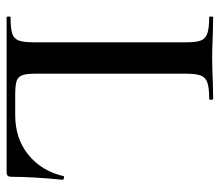

<svg xmlns="http://www.w3.org/2000/svg" viewBox="-62 -603 665 581"><g transform="rotate(90 270.5 -312.5)"><path d="M268 -26H328Q399 -26 448 -65.5Q497 -105 513 -172Q513 -174 517 -174Q519 -174 521.5 -172.5Q524 -171 524 -170Q515 -78 515 -15Q515 -7 512 -3.5Q509 0 500 0H32Q30 0 30 -6Q30 -12 32 -12Q66 -12 81.5 -17Q97 -22 102.5 -36.5Q108 -51 108 -81V-544Q108 -574 102.5 -588Q97 -602 81 -607.5Q65 -613 32 -613Q30 -613 30 -619Q30 -625 32 -625L83 -624Q127 -622 155 -622Q185 -622 229 -624L279 -625Q282 -625 282 -619Q282 -613 279 -613Q246 -613 230 -607.5Q214 -602 208.5 -587.5Q203 -573 203 -543V-85Q203 -59 208 -46.5Q213 -34 226 -30Q239 -26 268 -26Z"/></g></svg>

Font: Cormorant SC SemiBold
Style: Regular
Weight: 600
Designer: Christian Thalmann (Catharsis Fonts)
Foundry: Catharsis Fonts
Version: Version 4.000